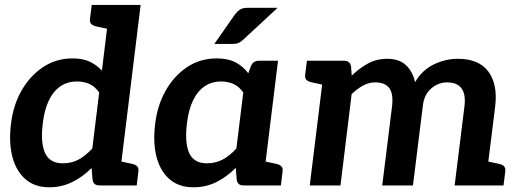

<svg xmlns="http://www.w3.org/2000/svg" viewBox="-20 -764 2143 791"><path d="M182.6 7.6Q123.5 7.6 85 -25.6Q46.6 -58.7 31 -118.1Q15.5 -177.4 25.5 -255.4Q34.5 -330.6 68.8 -390.9Q103.2 -451.3 157.2 -487.3Q211.3 -523.4 278.7 -523.4Q321.7 -523.4 350.2 -509.7Q378.6 -496 399.9 -473.1L432.8 -743.8H559.4L468.2 0H390.7Q365 0 361.3 -23L357.3 -72Q321.6 -35.9 278 -14.2Q234.3 7.6 182.6 7.6ZM238.3 -91.2Q276 -91.2 304.7 -107.2Q333.5 -123.2 360.3 -152.3L388.6 -383Q370.9 -408 348.3 -418.2Q325.6 -428.3 297 -428.3Q258.1 -428.3 228.9 -408.4Q199.6 -388.5 181.1 -349.8Q162.6 -311.2 156.2 -255.4Q146.3 -175.2 165.9 -133.2Q185.5 -91.2 238.3 -91.2ZM457.1 -743.8 432.5 -643.1 376.6 -655.1Q362.9 -658.2 356 -665.2Q349.1 -672.2 350.7 -685.7L357.9 -743.8ZM443.9 0 469 -100.8 525 -88.8Q538.5 -85.6 545.2 -78.6Q551.9 -71.6 550.3 -58.1L543.1 0Z M776.6 7.6Q716.9 7.6 678.5 -25.6Q640 -58.7 624.7 -118.1Q609.5 -177.4 619.5 -255.4Q628.5 -330.6 662.8 -391.2Q697.2 -451.8 751 -487.6Q804.7 -523.4 872.7 -523.4Q918.9 -523.4 950 -507.3Q981 -491.3 1002.9 -462.1L1013.3 -490.8Q1022.3 -513.8 1047.4 -513.8H1125.4L1062.2 0H984.3Q958.2 0 955.3 -23L951.3 -72.5Q915.1 -35.9 872 -14.2Q828.9 7.6 776.6 7.6ZM832.3 -91.2Q868.4 -91.2 898.2 -107.2Q928 -123.2 953.9 -152.3L982.2 -383Q964.5 -408 941.8 -418.2Q919 -428.3 891 -428.3Q852.1 -428.3 822.9 -408.4Q793.6 -388.5 775.1 -349.8Q756.6 -311.2 750.2 -255.4Q740.3 -175.2 759.6 -133.2Q778.9 -91.2 832.3 -91.2ZM1037.9 0 1063 -100.8 1119 -88.8Q1132.5 -85.6 1139.2 -78.6Q1145.9 -71.6 1144.3 -58.1L1137.1 0ZM1000.7 -731.8H1123.6L982.7 -601.1Q972.4 -591.4 963.3 -587.3Q954.3 -583.1 938.8 -583.1H863.1L948.6 -705.3Q958.3 -718 969.3 -724.9Q980.2 -731.8 1000.7 -731.8Z M1256.1 0 1319.3 -513.8H1396.8Q1421.9 -513.8 1426.2 -490.8L1429 -452.5Q1459.9 -482.4 1495.4 -502.1Q1530.9 -521.8 1575.2 -521.8Q1624.3 -521.8 1652.3 -495.6Q1680.3 -469.4 1690 -425.5Q1719.2 -475.5 1767.3 -498.7Q1815.3 -521.8 1866.2 -521.8Q1952.3 -521.8 1991.5 -469.8Q2030.7 -417.7 2020.2 -327L1979.6 0H1853L1893.6 -327Q1899.4 -375.2 1881.4 -399.9Q1863.4 -424.6 1821.5 -424.6Q1785.1 -424.6 1755.9 -399Q1726.7 -373.3 1721.9 -327L1681.3 0H1554.7L1595.3 -327Q1601.1 -378.3 1583.5 -401.5Q1565.8 -424.6 1525.8 -424.6Q1499.6 -424.6 1475.6 -411.5Q1451.6 -398.3 1428.7 -376.3L1382.7 0ZM1343.6 -513.8 1318.5 -413.1 1262.5 -425.1Q1249 -428.2 1242.3 -435.2Q1235.6 -442.2 1237.2 -455.7L1244.4 -513.8ZM1955.3 0 1980.4 -100.8 2036.3 -88.8Q2049.9 -86.1 2056.6 -78.8Q2063.3 -71.6 2061.7 -58.1L2054.4 0Z"/></svg>

Font: Aleo
Style: Italic
Weight: 400
Italic angle: -7°
Designer: Alessio Laiso
Foundry: Alessio Laiso
Version: Version 2.001;gftools[0.9.29]